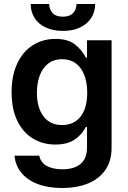

<svg xmlns="http://www.w3.org/2000/svg" viewBox="-20 -732 639 962"><path d="M52.7 47.9H176.8Q183.1 81.5 213.6 98.9Q244.1 116.2 293 116.2Q351.1 116.2 383.5 89.4Q416 62.5 416 5.9V-95.7H410.2Q391.6 -59.1 355.2 -33.4Q318.8 -7.8 256.8 -7.8Q194.8 -7.8 145 -37.8Q95.2 -67.9 66.7 -126.7Q38.1 -185.5 38.1 -269.5Q38.1 -354.5 66.9 -414.8Q95.7 -475.1 145.5 -506.1Q195.3 -537.1 257.8 -537.1Q319.8 -537.1 355 -509.8Q390.1 -482.4 410.2 -443.4H416V-530.3H539.1V8.8Q539.1 74.7 507.6 119.9Q476.1 165 420.2 187.5Q364.3 210 291 210Q221.2 210 169.2 190.2Q117.2 170.4 87.2 134Q57.1 97.7 52.7 47.9ZM417 -267.6Q417 -317.9 402.3 -356Q387.7 -394 359.4 -414.8Q331.1 -435.5 291 -435.5Q250.5 -435.5 222.2 -414.1Q193.8 -392.6 179.4 -354.5Q165 -316.4 165 -267.6Q165 -192.9 197.8 -149.2Q230.5 -105.5 291 -105.5Q351.1 -105.5 384 -148.2Q417 -190.9 417 -267.6ZM294.9 -577.1Q246.1 -577.1 209.7 -594Q173.3 -610.8 153.6 -641.4Q133.8 -671.9 133.8 -711.9H226.6Q226.6 -685.1 243.4 -666.7Q260.3 -648.4 294.9 -648.4Q329.1 -648.4 346.2 -666.5Q363.3 -684.6 363.3 -711.9H457Q456.5 -671.9 436.5 -641.4Q416.5 -610.8 380.1 -594Q343.8 -577.1 294.9 -577.1Z"/></svg>

Font: Pretendard Std SemiBold
Style: Regular
Weight: 600
Designer: Base glyphs from Inter by Rasmus Andersson; Hangeul glyphs from Noto Sans CJK(Source Han Sans) by Jang Soo-young and Kan
Foundry: Kil Hyung-jin
Version: Version 1.309